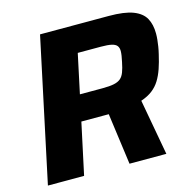

<svg xmlns="http://www.w3.org/2000/svg" viewBox="-102 -790 893 892"><g transform="rotate(-15 344.5 -344.0)"><path d="M20.5 0 167 -688H497.2Q572.6 -688 614 -672.1Q655.3 -656.2 672 -626.1Q688.6 -596 688.6 -552.2Q688.6 -538.9 687.1 -523.3Q685.6 -507.7 682.9 -490.9Q680.2 -474.1 675.8 -455.9Q667.6 -419.5 657.4 -389.7Q647.1 -359.8 632.8 -336.7Q618.6 -313.5 596.6 -296.5Q574.6 -279.5 541.6 -268.3L590.2 0H413L379.4 -247.1Q372 -247.1 363.8 -247.1Q355.6 -247.1 346.7 -247.1H247.6L194.6 0ZM273.8 -371H382.6Q416.6 -371 437.4 -375.3Q458.3 -379.6 470.3 -389.8Q482.2 -400 489.1 -418.5Q496.1 -436.9 501.6 -464.8Q505.2 -480.9 507.2 -494.1Q509.2 -507.3 509.2 -516.5Q509.2 -532.1 501.9 -541.5Q494.7 -551 476.5 -555.3Q458.3 -559.5 425.2 -559.5H314Z"/></g></svg>

Font: Saira Thin
Style: Italic
Weight: 100
Italic angle: -12°
Designer: Hector Gatti with collaboration of the Omnibus-Type team
Foundry: Omnibus-Type
Version: Version 1.101